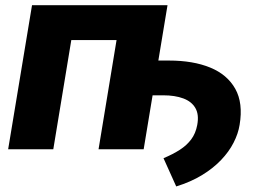

<svg xmlns="http://www.w3.org/2000/svg" viewBox="-20 -562 986 723"><path d="M643.6 140.1 595.7 33.7Q630.9 19 657 2.2Q683.1 -14.6 700 -37.1Q716.8 -59.6 722.7 -91.3Q730 -130.4 715.8 -155Q701.7 -179.7 670.2 -191.4Q638.7 -203.1 594.7 -203.1H502L523.9 -334H616.2Q707 -334 771.5 -307.6Q835.9 -281.2 866 -227.5Q896 -173.8 882.3 -91.8Q877 -58.6 859.6 -24.7Q842.3 9.3 812.5 40.5Q782.7 71.8 740.7 97.4Q698.7 123 643.6 140.1ZM610.8 -542.5 521 0H351.1L418.9 -411.1H248.5L180.7 0H10.7L100.6 -542.5Z"/></svg>

Font: Inter 16pt ExtraBold
Style: Italic
Weight: 800
Italic angle: -9.3988°
Version: Version 4.001;git-66647c0bb